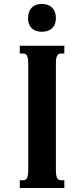

<svg xmlns="http://www.w3.org/2000/svg" viewBox="-20 -946 423 966"><path d="M122.1 -624.5Q122.1 -640.6 120.4 -650.9Q118.7 -661.1 115.2 -666.7Q111.8 -672.4 106.7 -674.6Q101.6 -676.8 94.2 -676.8H79.6V-715.8H303.7V-676.8H289.1Q281.7 -676.8 276.6 -674.6Q271.5 -672.4 268.1 -666.7Q264.6 -661.1 262.9 -650.9Q261.2 -640.6 261.2 -624.5V-91.3Q261.2 -75.2 262.9 -64.9Q264.6 -54.7 268.1 -49.1Q271.5 -43.5 276.6 -41.3Q281.7 -39.1 289.1 -39.1H303.7V0H79.6V-39.1H94.2Q101.6 -39.1 106.7 -41.3Q111.8 -43.5 115.2 -49.1Q118.7 -54.7 120.4 -64.9Q122.1 -75.2 122.1 -91.3ZM121.1 -854.5Q121.1 -888.2 139.4 -907.2Q157.7 -926.3 189.9 -926.3Q223.6 -926.3 242.4 -907.2Q261.2 -888.2 261.2 -854.5Q261.2 -822.3 242.4 -804.2Q223.6 -786.1 189.9 -786.1Q157.7 -786.1 139.4 -804.2Q121.1 -822.3 121.1 -854.5Z"/></svg>

Font: Arian AMU Serif
Style: Bold
Weight: 700
Designer: Ruben Hakobyan (Tarumian)
Foundry: Ruben Hakobyan (Tarumian)
Version: Version 1.002